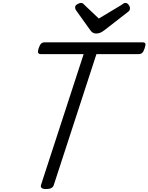

<svg xmlns="http://www.w3.org/2000/svg" viewBox="-20 -1271 1010 1306"><path d="M294 15Q251 15 259 -13L549 -903H258Q243 -903 239.5 -912Q236 -921 243 -943Q251 -966 260 -974.5Q269 -983 284 -983H950Q965 -983 968.5 -974.5Q972 -966 964 -943Q957 -921 948 -912Q939 -903 924 -903H636L346 -13Q342 1 329 8Q316 15 294 15ZM833 -1251Q845 -1251 854.5 -1239Q864 -1227 864 -1216Q864 -1206 861 -1201Q858 -1196 853 -1192L691 -1066Q675 -1054 662 -1048.5Q649 -1043 633 -1043Q620 -1043 609.5 -1050Q599 -1057 591 -1070L498 -1200Q493 -1208 492 -1213Q491 -1218 491 -1222Q491 -1234 506 -1242.5Q521 -1251 530 -1251Q541 -1251 546 -1246Q551 -1241 557 -1235L652 -1145L804 -1236Q810 -1240 817 -1245.5Q824 -1251 833 -1251Z"/></svg>

Font: Playwrite SK
Style: Regular
Weight: 400
Designer: Veronika Burian, José Scaglione
Foundry: TypeTogether
Version: Version 1.002